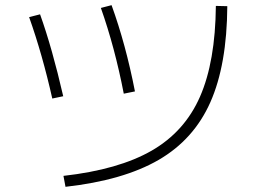

<svg xmlns="http://www.w3.org/2000/svg" viewBox="-20 -720 978 737"><path d="M808.6 -697.3 852.5 -696.3Q851.1 -471.2 787.6 -327.9Q724.1 -184.6 588.9 -106.2Q453.6 -27.8 231.4 -2.9L223.6 -44.9Q435.5 -68.8 562.3 -141.8Q689 -214.8 747.8 -349.1Q806.6 -483.4 808.6 -697.3ZM91.8 -654.3 133.8 -665Q180.2 -535.6 222.7 -350.6L180.7 -341.8Q142.6 -511.2 91.8 -654.3ZM367.2 -689.5 408.2 -700.2Q462.9 -549.3 498 -369.1L455.1 -360.4Q420.9 -537.6 367.2 -689.5Z"/></svg>

Font: Pretendard JP ExtraLight
Style: Regular
Weight: 200
Designer: Base glyphs from Inter by Rasmus Andersson; Hangeul glyphs from Noto Sans CJK(Source Han Sans) by Jang Soo-young and Kan
Foundry: Kil Hyung-jin
Version: Version 1.309